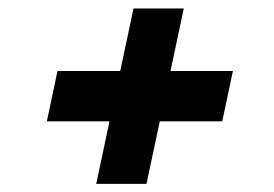

<svg xmlns="http://www.w3.org/2000/svg" viewBox="-20 -542 655 459"><path d="M330.2 -102.4H210L299.2 -521.8H419.4ZM511.4 -252H92L117.4 -372.2H536.8Z"/></svg>

Font: Be Vietnam Pro Variable Thin
Style: Italic
Weight: 100
Italic angle: -12°
Designer: Lam Bao, Tony Le, Vietanh Nguyen
Foundry: Yellow Type Foundry
Version: Version 1.002